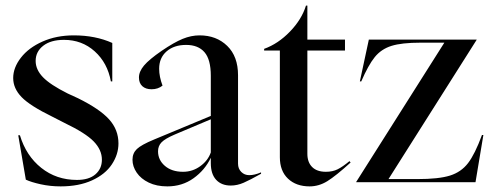

<svg xmlns="http://www.w3.org/2000/svg" viewBox="-20 -649 1756 684"><path d="M72 -9 45 -167H51Q73 -94 127 -51Q181 -8 254 -8Q297 -8 320 -28Q343 -48 343 -80Q343 -115 314 -145Q285 -175 210 -211L167 -233Q87 -272 57 -303Q27 -334 27 -371Q27 -408 54.5 -443.5Q82 -479 131.5 -501Q181 -523 243 -523Q320 -523 380 -496V-359H375Q363 -425 317.5 -466Q272 -507 208 -507Q161 -507 134 -486Q107 -465 107 -432Q107 -401 133 -374Q159 -347 221 -316L258 -299Q335 -261 368.5 -224Q402 -187 402 -138Q402 -99 378.5 -63.5Q355 -28 308 -6.5Q261 15 196 15Q159 15 125 7.5Q91 0 72 -9Z M452 -80Q452 -103 467.5 -118Q483 -133 529 -152L731 -236V-379Q731 -437 708.5 -463Q686 -489 643 -489Q600 -489 573.5 -466Q547 -443 547 -404Q547 -376 559 -344Q543 -331 520 -331Q499 -331 487 -342Q475 -353 475 -373Q475 -394 493 -415.5Q511 -437 556 -468Q600 -498 630.5 -510.5Q661 -523 691 -523Q751 -523 789.5 -485.5Q828 -448 828 -381V-66Q828 -48 839.5 -36.5Q851 -25 868 -25Q887 -25 910 -35V-30Q871 -8 848 2Q825 12 802 12Q769 12 750 -8.5Q731 -29 731 -68V-87Q710 -43 669.5 -14Q629 15 576 15Q538 15 510 1.5Q482 -12 467 -34Q452 -56 452 -80ZM632 -37Q666 -37 693.5 -57Q721 -77 731 -106V-224L603 -170Q568 -155 555.5 -142Q543 -129 543 -110Q543 -79 567.5 -58Q592 -37 632 -37Z M977 -89V-469H921V-475Q971 -493 1013 -536.5Q1055 -580 1070 -629H1075V-508H1209V-469H1075V-101Q1075 -71 1092 -54Q1109 -37 1141 -37Q1165 -37 1183 -46Q1201 -55 1225 -75L1229 -70Q1176 -22 1146 -3.5Q1116 15 1083 15Q1035 15 1006 -12.5Q977 -40 977 -89Z M1249 -1 1563 -497H1478Q1411 -497 1374.5 -485.5Q1338 -474 1315 -445.5Q1292 -417 1267 -359H1262L1294 -508H1678V-507L1364 -11H1467Q1543 -11 1583 -23.5Q1623 -36 1647.5 -68Q1672 -100 1697 -168H1702L1674 0H1249Z"/></svg>

Font: Nyght Serif
Style: Regular
Weight: 400
Designer: Maksym Kobuzan
Version: Version 0.410;July 4, 2025;FontCreator 15.0.0.2958 64-bit